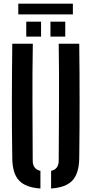

<svg xmlns="http://www.w3.org/2000/svg" viewBox="-20 -1044 510 1071"><path d="M48.5 -160Q46 -320 46.2 -480Q46.5 -640 48.5 -800H163Q160.5 -640 161 -474Q161.5 -308 162.5 -148Q162.5 -100.5 205.5 -91V7.5Q123 2 86.2 -37.2Q49.5 -76.5 48.5 -160ZM265 7.5V-91Q307.5 -100.5 307.5 -148Q308.5 -308 309.2 -474Q310 -640 307.5 -800H422Q424 -640 424 -480Q424 -320 422 -160Q420.5 -76.5 384 -37.2Q347.5 2 265 7.5ZM261.5 -840V-923H344V-840ZM126.5 -840V-923H209V-840ZM82 -1023.5H386.5V-963.5H82Z"/></svg>

Font: Big Shoulders Stencil Text
Style: Bold
Weight: 700
Designer: Patric King
Foundry: XO Type Co
Version: Version 1.000